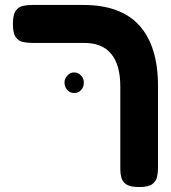

<svg xmlns="http://www.w3.org/2000/svg" viewBox="-20 -605 690 774"><path d="M541 149Q505 149 489.5 138.5Q474 128 469.5 112Q465 96 465 78V-255Q465 -299 456 -332Q447 -365 428.5 -387.5Q410 -410 383 -421Q356 -432 319 -432H109Q89 -432 71.5 -436Q54 -440 43 -456Q32 -472 32 -508Q32 -545 43 -561Q54 -577 71.5 -581Q89 -585 108 -585H316Q391 -585 447.5 -564.5Q504 -544 541.5 -502.5Q579 -461 598 -400Q617 -339 617 -257V72Q617 91 613 108.5Q609 126 593.5 137.5Q578 149 541 149ZM279 -230Q262 -230 251 -242.5Q240 -255 240 -273Q240 -288 251.5 -300.5Q263 -313 278 -313Q295 -313 306.5 -301Q318 -289 318 -272Q318 -254 307 -242Q296 -230 279 -230Z"/></svg>

Font: Fredoka SemiExpanded SemiBold
Style: Regular
Weight: 600
Width: 6
Designer: Ben Nathan
Foundry: Milena B. Brandão, Ben Nathan
Version: Version 2.001